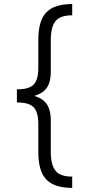

<svg xmlns="http://www.w3.org/2000/svg" viewBox="-20 -788 429 949"><path d="M63.5 -304.2V-346.2Q123.5 -346.2 146.5 -370.1Q169.4 -394 169.4 -452.6V-590.3Q169.4 -636.2 178.5 -669.7Q187.5 -703.1 207.3 -724.9Q227.1 -746.6 259.3 -757.3Q291.5 -768.1 336.9 -768.1V-712.4Q277.3 -712.4 254.2 -683.3Q231 -654.3 231 -589.8V-433.6Q231 -403.3 223.6 -379.4Q216.3 -355.5 197.8 -338.9Q179.2 -322.3 146.7 -313.2Q114.3 -304.2 63.5 -304.2ZM336.9 140.6Q291.5 140.6 259.3 129.9Q227.1 119.1 207.3 97.4Q187.5 75.7 178.5 42.2Q169.4 8.8 169.4 -37.1V-174.3Q169.4 -233.4 146.5 -257.6Q123.5 -281.7 63.5 -281.7V-323.7Q114.3 -323.7 146.7 -314.7Q179.2 -305.7 197.8 -288.6Q216.3 -271.5 223.6 -247.3Q231 -223.1 231 -193.4V-37.6Q231 26.4 254.2 55.7Q277.3 85 336.9 85ZM63.5 -281.2V-346.7H145.5V-281.2Z"/></svg>

Font: Inter 24pt Light
Style: Regular
Weight: 300
Designer: Rasmus Andersson
Foundry: rsms
Version: Version 4.001;git-66647c0bb